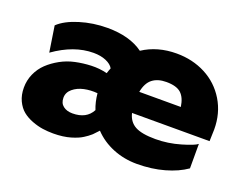

<svg xmlns="http://www.w3.org/2000/svg" viewBox="-94 -752 1216 950"><g transform="rotate(20 513.5 -276.5)"><path d="M995.1 -275.9 993.2 -213.9H585Q595.2 -170.4 629.9 -151.1Q664.6 -131.8 737.8 -131.8Q803.2 -131.8 868.2 -150.9Q933.1 -169.9 948.2 -183.1V-54.2Q903.3 -22.5 836.9 -3.7Q770.5 15.1 692.9 15.1Q625.5 15.1 566.4 -9Q507.3 -33.2 465.8 -77.1L439 -48.8L433.1 -43.9Q427.2 -38.6 420.4 -33.7Q413.6 -28.8 402.3 -21.5Q391.1 -14.2 376.5 -8.1Q361.8 -2 343.8 3.4Q325.7 8.8 302.2 12Q278.8 15.1 252.9 15.1Q224.1 15.1 197 11.2Q169.9 7.3 140.4 -3.9Q110.8 -15.1 89.1 -32.7Q67.4 -50.3 53.2 -80.3Q39.1 -110.4 39.1 -148.9Q39.1 -187.5 54.4 -221.9Q69.8 -256.3 96.2 -281.5Q122.6 -306.6 158 -326.2Q193.4 -345.7 233.4 -354.2Q273.4 -362.8 316.2 -364.5Q358.9 -366.2 399.9 -356Q405.3 -373.5 410.2 -384.8Q399.4 -404.3 371.3 -416.3Q343.3 -428.2 305.2 -428.2Q202.6 -428.2 98.1 -354L77.1 -490.2Q113.3 -524.9 182.9 -546.4Q252.4 -567.9 328.1 -567.9Q445.3 -567.9 516.1 -516.1Q591.8 -565.9 692.9 -565.9Q776.9 -565.9 845.5 -530.3Q914.1 -494.6 954.6 -428Q995.1 -361.3 995.1 -275.9ZM692.9 -416Q647.9 -416 620.1 -394.5Q592.3 -373 583 -324.2H801.8Q794.9 -371.6 770.8 -393.8Q746.6 -416 692.9 -416ZM308.1 -110.8Q381.8 -110.8 410.2 -165Q395.5 -201.7 391.1 -247.1Q354.5 -250.5 320.6 -243.2Q286.6 -235.8 263.4 -216.3Q240.2 -196.8 240.2 -168.9Q240.2 -140.1 259.3 -125.5Q278.3 -110.8 308.1 -110.8Z"/></g></svg>

Font: Stilu Bold
Style: Regular
Weight: 700
Designer: Genilson Lima Santos
Foundry: Genilson Lima Santos
Version: Version 1.200;PS 001.200;hotconv 1.0.88;makeotf.lib2.5.64775